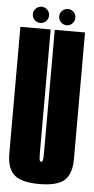

<svg xmlns="http://www.w3.org/2000/svg" viewBox="-55 -804 413 842"><g transform="rotate(5 151.5 -383.5)"><path d="M150.8 4.5Q72.8 4.5 40.6 -23.5Q8.5 -51.5 8.5 -118.5V-675H141.8V-137Q141.8 -112.5 143.2 -103Q144.8 -93.5 150.8 -93.5Q156.8 -93.5 158.2 -103Q159.8 -112.5 159.8 -137V-675H293V-118.5Q293 -51.5 260.9 -23.5Q228.8 4.5 150.8 4.5ZM93.9 -699.5Q79.1 -699.5 68.6 -710.1Q58 -720.6 58 -735.4Q58 -750.1 68.6 -760.5Q79.1 -770.9 93.9 -770.9Q108.6 -770.9 119 -760.5Q129.4 -750.1 129.4 -735.4Q129.4 -720.6 119 -710.1Q108.6 -699.5 93.9 -699.5ZM209.8 -699.5Q195 -699.5 184.4 -710.1Q173.9 -720.6 173.9 -735.4Q173.9 -750.1 184.4 -760.5Q195 -770.9 209.8 -770.9Q224.5 -770.9 234.9 -760.5Q245.2 -750.1 245.2 -735.4Q245.2 -720.6 234.9 -710.1Q224.5 -699.5 209.8 -699.5Z"/></g></svg>

Font: Anybody UltraCondensed Thin
Style: Regular
Weight: 100
Width: 1
Designer: Tyler Finck
Foundry: Etcetera Type Company
Version: Version 1.110